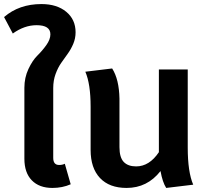

<svg xmlns="http://www.w3.org/2000/svg" viewBox="-33 -909 1025 945"><path d="M258 -97Q274 -97 286 -103L315 -2Q274 16 225 16Q160 16 123.5 -21.5Q87 -59 87 -128V-477Q87 -527 107 -569.5Q127 -612 151 -635.5Q175 -659 195 -687Q215 -715 215 -740Q215 -785 147 -785Q87 -785 30 -744L-13 -825Q61 -889 171 -889Q247 -889 293 -851Q339 -813 339 -750Q339 -720 327.5 -693Q316 -666 300 -644Q284 -622 268 -599Q252 -576 240.5 -544.5Q229 -513 229 -476V-132Q229 -97 258 -97Z M918 0 785 16Q767 -12 757 -67Q692 16 590 16Q505 16 459 -33Q413 -82 413 -171V-384Q413 -496 387 -556L519 -572Q553 -519 555 -424V-185Q555 -134 576 -112Q597 -90 637 -90Q702 -90 749 -160V-567H891V-183Q891 -62 918 0Z"/></svg>

Font: FiraGO SemiBold
Style: Regular
Weight: 600
Designer: bBox Type
Foundry: bBox Type GmbH
Version: Version 1.001;PS 001.001;hotconv 1.0.88;makeotf.lib2.5.64775